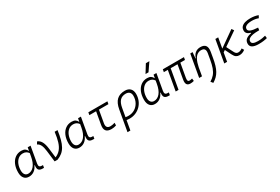

<svg xmlns="http://www.w3.org/2000/svg" viewBox="109 -2218 5641 3871"><g transform="rotate(-30 2929.5 -283.0)"><path d="M439.9 -444.3 453.1 -517.6H519.5L453.1 -139.6Q445.3 -95.2 460.2 -74.5Q475.1 -53.7 518.1 -53.7H541L531.2 4.9H503.9Q435.5 4.9 410.2 -28.1Q384.8 -61 397.5 -133.8H387.2Q357.4 -64.9 304.7 -27.3Q252 10.3 184.1 10.3Q111.8 10.3 72 -38.1Q32.2 -86.4 32.2 -174.3Q32.2 -278.8 65.9 -357.2Q99.6 -435.5 160.4 -479Q221.2 -522.5 302.2 -522.5Q356 -522.5 387.7 -502.2Q419.4 -481.9 436 -444.3ZM304.2 -461.4Q242.2 -461.4 196 -424.6Q149.9 -387.7 124 -324.2Q98.1 -260.7 98.1 -180.2Q98.1 -118.2 125 -84.5Q151.9 -50.8 199.7 -50.8Q278.8 -50.8 336.9 -120.4Q395 -189.9 418.9 -325.7L431.2 -395Q411.1 -424.8 380.6 -443.1Q350.1 -461.4 304.2 -461.4Z M781.2 0 750.5 -257.8Q739.7 -351.1 714.1 -402.6Q688.5 -454.1 643.6 -472.7L675.8 -527.3Q734.4 -505.4 767.1 -444.1Q799.8 -382.8 812 -278.8L838.4 -61Q913.6 -92.8 960.9 -149.4Q1008.3 -206.1 1036.1 -295.7Q1064 -385.3 1080.1 -517.6H1147.5Q1131.3 -400.9 1108.4 -314.9Q1085.4 -229 1051 -168Q1016.6 -106.9 967 -66.4Q917.5 -25.9 849.1 0H789.1L790.5 -2Z M1611.8 -444.3 1625 -517.6H1691.4L1625 -139.6Q1617.2 -95.2 1632.1 -74.5Q1647 -53.7 1689.9 -53.7H1712.9L1703.1 4.9H1675.8Q1607.4 4.9 1582 -28.1Q1556.6 -61 1569.3 -133.8H1559.1Q1529.3 -64.9 1476.6 -27.3Q1423.8 10.3 1356 10.3Q1283.7 10.3 1243.9 -38.1Q1204.1 -86.4 1204.1 -174.3Q1204.1 -278.8 1237.8 -357.2Q1271.5 -435.5 1332.3 -479Q1393.1 -522.5 1474.1 -522.5Q1527.8 -522.5 1559.6 -502.2Q1591.3 -481.9 1607.9 -444.3ZM1476.1 -461.4Q1414.1 -461.4 1367.9 -424.6Q1321.8 -387.7 1295.9 -324.2Q1270 -260.7 1270 -180.2Q1270 -118.2 1296.9 -84.5Q1323.7 -50.8 1371.6 -50.8Q1450.7 -50.8 1508.8 -120.4Q1566.9 -189.9 1590.8 -325.7L1603 -395Q1583 -424.8 1552.5 -443.1Q1522 -461.4 1476.1 -461.4Z M2103 9.8Q1928.7 9.8 1959.5 -166.5L2010.7 -457.5H1854L1864.7 -517.6H2308.1L2297.4 -457.5H2076.7L2025.9 -168.5Q2006.3 -51.3 2113.8 -51.3Q2154.8 -51.3 2217.8 -69.8L2215.3 -9.3Q2162.1 9.8 2103 9.8Z M2718.3 -527.3Q2797.4 -527.3 2841.1 -482.7Q2884.8 -438 2884.8 -356.4Q2884.8 -278.3 2857.7 -211.7Q2830.6 -145 2781.5 -95.2Q2732.4 -45.4 2666.5 -17.8Q2600.6 9.8 2523.4 9.8Q2490.2 9.8 2453.6 4.4L2415 224.6H2348.1L2433.1 -256.8Q2457.5 -396 2526.9 -461.7Q2596.2 -527.3 2718.3 -527.3ZM2464.8 -57.6Q2493.2 -51.3 2534.2 -51.3Q2615.2 -51.3 2679.4 -90.8Q2743.7 -130.4 2781 -198.2Q2818.4 -266.1 2818.4 -351.6Q2818.4 -406.7 2788.3 -436.5Q2758.3 -466.3 2703.6 -466.3Q2617.7 -466.3 2568.1 -415Q2518.6 -363.8 2499.5 -254.9Z M3369.6 -444.3 3382.8 -517.6H3449.2L3382.8 -139.6Q3375 -95.2 3389.9 -74.5Q3404.8 -53.7 3447.8 -53.7H3470.7L3460.9 4.9H3433.6Q3365.2 4.9 3339.8 -28.1Q3314.5 -61 3327.1 -133.8H3316.9Q3287.1 -64.9 3234.4 -27.3Q3181.6 10.3 3113.8 10.3Q3041.5 10.3 3001.7 -38.1Q2961.9 -86.4 2961.9 -174.3Q2961.9 -278.8 2995.6 -357.2Q3029.3 -435.5 3090.1 -479Q3150.9 -522.5 3231.9 -522.5Q3285.6 -522.5 3317.4 -502.2Q3349.1 -481.9 3365.7 -444.3ZM3233.9 -461.4Q3171.9 -461.4 3125.7 -424.6Q3079.6 -387.7 3053.7 -324.2Q3027.8 -260.7 3027.8 -180.2Q3027.8 -118.2 3054.7 -84.5Q3081.5 -50.8 3129.4 -50.8Q3208.5 -50.8 3266.6 -120.4Q3324.7 -189.9 3348.6 -325.7L3360.8 -395Q3340.8 -424.8 3310.3 -443.1Q3279.8 -461.4 3233.9 -461.4ZM3249 -609.4 3363.8 -794.9H3445.8L3318.4 -609.4Z M3939.9 9.8Q3881.8 9.8 3858.9 -25.4Q3835.9 -60.5 3849.6 -136.7L3906.2 -457.5H3746.6L3666 0H3599.6L3680.2 -457.5H3587.9L3598.6 -517.6H4090.3L4079.6 -457.5H3971.7L3916 -141.6Q3907.7 -94.2 3915.3 -72.8Q3922.9 -51.3 3954.1 -51.3Q3981.9 -51.3 4016.1 -61.5L4022.9 -2.4Q3984.4 9.8 3939.9 9.8Z M4146 0 4237.3 -517.6H4291.5L4278.3 -377H4286.1Q4305.7 -448.7 4354.7 -488Q4403.8 -527.3 4476.1 -527.3Q4643.6 -527.3 4611.8 -340.3L4590.3 -214.8Q4574.7 -122.1 4554.2 -53Q4533.7 16.1 4505.1 67.4Q4476.6 118.7 4437 157.5Q4397.5 196.3 4343.8 229L4304.2 179.2Q4368.7 140.1 4410.2 90.8Q4451.7 41.5 4478.3 -31.5Q4504.9 -104.5 4523.4 -213.9L4545.9 -344.2Q4556.2 -405.3 4534.9 -435.8Q4513.7 -466.3 4456.5 -466.3Q4410.2 -466.3 4369.9 -440.4Q4329.6 -414.6 4298.1 -354.2Q4266.6 -293.9 4246.1 -191.9L4212.4 0Z M4730.5 0 4821.8 -517.6H4887.7L4845.7 -279.3L5202.6 -530.3L5238.3 -479.5L4929.7 -266.6L5008.8 -111.3Q5025.9 -77.1 5044.7 -64.2Q5063.5 -51.3 5087.9 -51.3Q5112.3 -51.3 5134.8 -59.6Q5157.2 -67.9 5185.1 -87.4L5215.3 -37.6Q5179.7 -12.2 5148.7 -1.2Q5117.7 9.8 5080.6 9.8Q5037.6 9.8 5006.6 -10.7Q4975.6 -31.2 4949.2 -84L4876.5 -230L4831.5 -199.2L4796.4 0Z M5531.7 9.8Q5336.9 9.8 5336.9 -106Q5336.9 -174.3 5383.5 -210.2Q5430.2 -246.1 5503.4 -256.8L5505.4 -267.1Q5399.4 -296.9 5399.4 -377.4Q5399.4 -432.6 5430.9 -465.3Q5462.4 -498 5515.9 -512.7Q5569.3 -527.3 5634.3 -527.3Q5738.8 -527.3 5819.3 -496.6L5789.6 -441.4Q5723.6 -467.3 5634.8 -467.3Q5589.8 -467.3 5551 -458.3Q5512.2 -449.2 5488.8 -428.5Q5465.3 -407.7 5465.3 -372.6Q5465.3 -295.9 5683.1 -285.6L5674.8 -227.1H5647.5Q5581.1 -227.1 5525.9 -217.5Q5470.7 -208 5437.5 -185.1Q5404.3 -162.1 5404.3 -120.6Q5404.3 -50.3 5545.9 -50.3Q5606.9 -50.3 5648.4 -58.1Q5689.9 -65.9 5722.7 -73.7L5730 -13.7Q5690.4 -2.9 5640.4 3.4Q5590.3 9.8 5531.7 9.8Z"/></g></svg>

Font: Cascadia Code PL Light
Style: Italic
Weight: 300
Italic angle: -10°
Monospace: yes
Designer: Aaron Bell
Foundry: Saja Typeworks
Version: Version 2404.023; ttfautohint (v1.8.4)